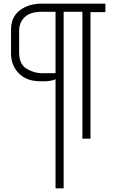

<svg xmlns="http://www.w3.org/2000/svg" viewBox="-20 -754 612 1044"><path d="M282 -324Q274 -318 252.5 -314.5Q231 -311 201 -312Q124 -312 82 -355.5Q40 -399 40 -464V-594Q40 -661 87.5 -697.5Q135 -734 204 -734H553V-688H472V0H428V-690H326V270H282ZM282 -356V-690H206Q146 -690 115 -661.5Q84 -633 84 -586V-470Q84 -404 125 -380Q166 -356 206 -356Z"/></svg>

Font: Exo Light
Style: Regular
Weight: 300
Designer: Natanael Gama
Foundry: Natanael Gama
Version: Version 1.500; ttfautohint (v1.6)